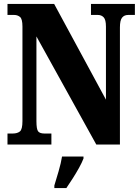

<svg xmlns="http://www.w3.org/2000/svg" viewBox="-20 -734 712 975"><path d="M18 0V-56H45Q68 -56 81 -66.5Q94 -77 94 -119V-599Q94 -638 81.5 -648Q69 -658 53 -658H18V-714H255L518 -228V-599Q518 -634 506.5 -646Q495 -658 478 -658H442V-714H665V-658H630Q611 -658 600 -644.5Q589 -631 589 -595V0H469L165 -549V-119Q165 -77 174 -66.5Q183 -56 205 -56H241V0ZM256 208Q265 179 277.5 136Q290 93 295 61H404V71Q396 92 381 119Q366 146 349 172.5Q332 199 317 221H256Z"/></svg>

Font: Noto Serif Lao ExtraCondensed Black
Style: Regular
Weight: 900
Width: 2
Designer: Monotype Design Team
Foundry: Monotype Imaging Inc.
Version: Version 2.003; ttfautohint (v1.8.4.7-5d5b)